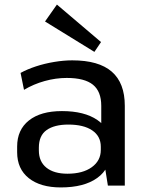

<svg xmlns="http://www.w3.org/2000/svg" viewBox="-20 -812 640 840"><path d="M423 -182V-349Q423 -412 386.5 -441.5Q350 -471 272 -471Q224 -471 175.5 -457.5Q127 -444 85 -419L70 -493Q99 -509 137 -521.5Q175 -534 217 -541Q259 -548 296 -548Q412 -548 469 -498.5Q526 -449 526 -349V0H452ZM246 8Q157 8 106 -32.5Q55 -73 55 -146V-171Q55 -244 106.5 -285Q158 -326 251 -326Q349 -326 406 -287Q463 -248 463 -175V-149Q463 -75 405.5 -33.5Q348 8 246 8ZM275 -52Q342 -52 381.5 -80.5Q421 -109 421 -156V-170Q421 -216 383.5 -241.5Q346 -267 279 -267Q218 -267 184 -243Q150 -219 150 -166V-154Q150 -105 183 -78.5Q216 -52 275 -52ZM422 -628 393 -585 177 -718 229 -792Z"/></svg>

Font: Pathway Extreme 28pt Medium
Style: Regular
Weight: 500
Designer: Eduardo Rodriguez Tunni
Foundry: Eduardo Rodriguez Tunni
Version: Version 1.001;gftools[0.9.26]